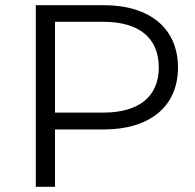

<svg xmlns="http://www.w3.org/2000/svg" viewBox="-20 -720 750 740"><path d="M192 0V-221H380C559 -221 666 -311 666 -460C666 -609 559 -700 380 -700H118V0ZM192 -636H378C517 -636 592 -573 592 -460C592 -349 517 -286 378 -286H192Z"/></svg>

Font: Malon Grotesk
Style: Regular
Weight: 400
Designer: Julieta Ulanovsky
Foundry: Julieta Ulanovsky
Version: Version 7.200